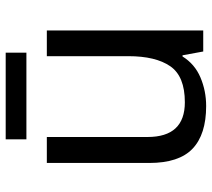

<svg xmlns="http://www.w3.org/2000/svg" viewBox="-54 -662 727 658"><g transform="rotate(-90 309.0 -333.5)"><path d="M533 -536V0H461L448 -71H444Q418 -29 372 -9.5Q326 10 274 10Q177 10 128 -36.5Q79 -83 79 -185V-536H168V-191Q168 -63 287 -63Q376 -63 410.5 -113Q445 -163 445 -257V-536ZM457 -677V-606H160V-677Z"/></g></svg>

Font: Noto Sans Khojki
Style: Regular
Weight: 400
Designer: Monotype Design Team
Foundry: Monotype Imaging Inc.
Version: Version 2.003; ttfautohint (v1.8.4.7-5d5b)